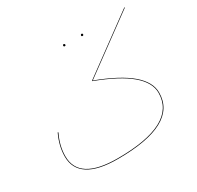

<svg xmlns="http://www.w3.org/2000/svg" viewBox="-159 -924 1154 1122"><g transform="rotate(-30 418.0 -363.0)"><path d="M807 -733 433 -459Q587 -401 660.5 -338Q734 -275 734 -205Q734 12 332 12Q200 12 134.5 -30.5Q69 -73 69 -155Q69 -226 104 -299L108 -297Q73 -226 73 -155Q73 8 332 8Q730 8 730 -205Q730 -274 656.5 -336.5Q583 -399 429 -457L430 -461L808 -738ZM385 -721Q385 -728 392 -728Q395 -728 397 -725.5Q399 -723 399 -721Q399 -714 392 -714Q385 -714 385 -721ZM505 -721Q505 -723 507 -725.5Q509 -728 512 -728Q519 -728 519 -721Q519 -714 512 -714Q505 -714 505 -721Z"/></g></svg>

Font: FiraGO Four
Style: Regular
Weight: 100
Designer: bBox Type
Foundry: bBox Type GmbH
Version: Version 1.001